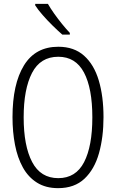

<svg xmlns="http://www.w3.org/2000/svg" viewBox="-20 -968 603 998"><path d="M282 10Q218 10 172.5 -18.5Q127 -47 99 -97.5Q71 -148 58 -215Q45 -282 45 -359Q45 -531 104.5 -628Q164 -725 283 -725Q365 -725 417 -678.5Q469 -632 493.5 -549.5Q518 -467 518 -359Q518 -255 494.5 -171.5Q471 -88 419 -39Q367 10 282 10ZM283 -42Q374 -42 417 -125Q460 -208 460 -358Q460 -509 416.5 -591Q373 -673 283 -673Q190 -673 146.5 -589Q103 -505 103 -358Q103 -210 147 -126Q191 -42 283 -42ZM304 -788Q281 -808 253.5 -835Q226 -862 201.5 -890Q177 -918 163 -940V-948H229Q242 -925 261.5 -897.5Q281 -870 302.5 -843.5Q324 -817 343 -797V-788Z"/></svg>

Font: Noto Sans Mono SemiCondensed Light
Style: Regular
Weight: 300
Width: 4
Designer: Monotype Design Team
Foundry: Monotype Imaging Inc.
Version: Version 2.014; ttfautohint (v1.8.4.7-5d5b)